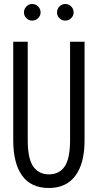

<svg xmlns="http://www.w3.org/2000/svg" viewBox="-20 -940 494 970"><path d="M227.1 9.8Q136.7 9.8 91.8 -52.7Q46.9 -115.2 46.9 -231V-729H120.1V-231.9Q120.1 -138.7 147.9 -98.9Q175.8 -59.1 227.1 -59.1Q279.8 -59.1 306.9 -99.4Q334 -139.6 334 -231.9V-729H407.2V-231Q407.2 -114.3 360.8 -52.2Q314.5 9.8 227.1 9.8ZM101.1 -877Q101.1 -894.5 113.3 -907.2Q125.5 -919.9 142.1 -919.9Q160.2 -919.9 172.6 -907.5Q185.1 -895 185.1 -877Q185.1 -860.4 172.4 -848.1Q159.7 -835.9 142.1 -835.9Q125.5 -835.9 113.3 -848.1Q101.1 -860.4 101.1 -877ZM268.1 -877Q268.1 -894.5 280.3 -907.2Q292.5 -919.9 309.1 -919.9Q327.1 -919.9 339.6 -907.5Q352.1 -895 352.1 -877Q352.1 -860.4 339.4 -848.1Q326.7 -835.9 309.1 -835.9Q292.5 -835.9 280.3 -848.1Q268.1 -860.4 268.1 -877Z"/></svg>

Font: Lumene Sans Condensed
Style: Regular
Weight: 400
Width: 3
Designer: Deni Anggara
Version: Version 1.003;Glyphs 3.1.2 (3151)